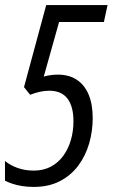

<svg xmlns="http://www.w3.org/2000/svg" viewBox="-33 -734 448 764"><path d="M100.6 9.8Q76.2 9.8 54.7 6.3Q33.2 2.9 16.1 -2.9Q-1 -8.8 -13.2 -15.1V-93.3Q7.8 -76.2 36.9 -65.7Q65.9 -55.2 101.6 -55.2Q140.6 -55.2 170.2 -71.3Q199.7 -87.4 219.5 -115Q239.3 -142.6 249.3 -177.7Q259.3 -212.9 259.3 -251Q259.3 -310.5 235.4 -341.8Q211.4 -373 163.1 -373Q143.6 -373 125 -368.7Q106.4 -364.3 86.9 -356.9L62.5 -387.2L150.9 -713.9H395L380.4 -646.5H202.1L141.1 -429.2Q154.3 -433.1 168.5 -435.1Q182.6 -437 197.8 -437Q241.7 -437 272.5 -416.7Q303.2 -396.5 319.6 -357.9Q335.9 -319.3 335.9 -264.6Q335.9 -212.4 321.8 -163.3Q307.6 -114.3 278.6 -75.2Q249.5 -36.1 205.3 -13.2Q161.1 9.8 100.6 9.8Z"/></svg>

Font: Open Sans Condensed
Style: Italic
Weight: 400
Width: 3
Italic angle: -12°
Designer: Monotype Design Team
Foundry: Monotype Imaging Inc.
Version: Version 3.000